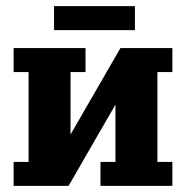

<svg xmlns="http://www.w3.org/2000/svg" viewBox="-20 -606 606 626"><path d="M156.2 -507.8V-585.9H419.9V-507.8ZM307.6 0V-78.1H356.4V-264.9L203.6 0H24.4V-78.1H73.2V-371.1H24.4V-449.2H258.8V-371.1H210V-167.5L372.6 -449.2H542V-371.1H493.2V-78.1H542V0Z"/></svg>

Font: Orelega One
Style: Regular
Weight: 400
Version: Version 1.1 ; ttfautohint (v1.8.3)